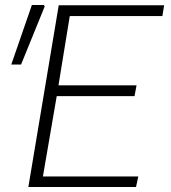

<svg xmlns="http://www.w3.org/2000/svg" viewBox="-20 -745 682 765"><path d="M214 -724H634L627 -681H258L213 -405H524L516 -362H206L151 -42H531L522 0H93ZM107 -725H155L158 -719L64 -488H25Z"/></svg>

Font: Nebula Sans Light
Style: Regular
Weight: 300
Italic angle: -9°
Designer: Paul D. Hunt for Adobe (as Source Sans)
Foundry: Nebula Entertainment & Broadcasting LLC
Version: Version 1.010